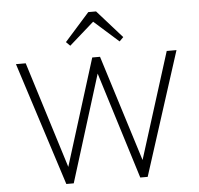

<svg xmlns="http://www.w3.org/2000/svg" viewBox="-60 -996 1099 1058"><g transform="rotate(-5 489.0 -466.5)"><path d="M264 0H305L489 -591L673 0H714L933 -682H879L694 -95L510 -682H467L283 -93L99 -682H45ZM330 -779 352 -757 489 -878 625 -757 647 -779 510 -933H467Z"/></g></svg>

Font: MV Cash ExtraLight
Style: Regular
Weight: 200
Designer: Rodrigo Fuenzalida
Foundry: fragTYPE
Version: Version 1.100;Glyphs 3.1.2 (3151)